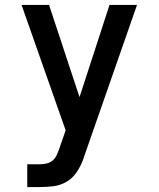

<svg xmlns="http://www.w3.org/2000/svg" viewBox="-20 -540 640 775"><path d="M90 215V123H142Q156 123 170 119.5Q184 116 194.5 106Q205 96 210.5 82.5Q216 69 221 56V55Q221 55 221 55Q221 55 221 55L245 -14L67 -520H178L301 -148L422 -520H533L322 85Q320 91 318 96.5Q316 102 314 108Q304 134 288 157Q272 180 248 194Q224 208 196.5 211.5Q169 215 142 215Z"/></svg>

Font: Iosevka SS04 Semibold Extended
Style: Regular
Weight: 600
Width: 7
Monospace: yes
Designer: Belleve Invis
Foundry: Belleve Invis
Version: Version 19.0.0; ttfautohint (v1.8.4)